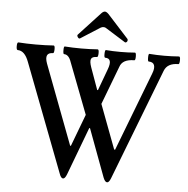

<svg xmlns="http://www.w3.org/2000/svg" viewBox="-59 -922 977 999"><g transform="rotate(5 430.0 -423.0)"><path d="M332 -715Q326 -711 320 -719.5Q314 -728 318 -733L430 -854Q440 -865 449 -865Q457 -865 468 -854L578 -733Q580 -729 579 -724Q578 -719 573.5 -716Q569 -713 566 -715L462 -780Q457 -784 449 -784Q441 -784 434 -780ZM307 19Q296 19 288 -4L72 -569Q51 -626 14 -626Q7 -626 7 -646Q7 -666 14 -666Q56 -663 105 -663Q156 -663 198 -666Q205 -666 204.5 -646Q204 -626 198 -626Q151 -626 172 -569L329 -154H333L396 -321L294 -587Q281 -626 256 -626Q251 -626 251 -646Q251 -666 256 -666Q296 -663 343 -663Q388 -663 428 -666Q435 -666 434.5 -646Q434 -626 428 -626Q403 -626 397.5 -613Q392 -600 403 -569L444 -455H448L489 -566Q512 -626 471 -626Q465 -626 465.5 -646Q466 -666 471 -666Q507 -663 547 -663Q587 -663 623 -666Q629 -666 629 -646Q629 -626 623 -626Q561 -626 548 -585L472 -385L559 -154H564L722 -566Q733 -594 727 -610Q721 -626 698 -626Q693 -626 693 -646Q693 -666 698 -666Q734 -663 776 -663Q815 -663 853 -666Q860 -666 859.5 -646Q859 -626 853 -626Q796 -626 780 -585L556 -4Q547 19 537 19Q526 19 517 -4L424 -254H420L326 -4Q317 19 307 19Z"/></g></svg>

Font: Junicode Cond Medium
Style: Regular
Weight: 500
Width: 3
Designer: Peter S. Baker
Version: Version 2.201